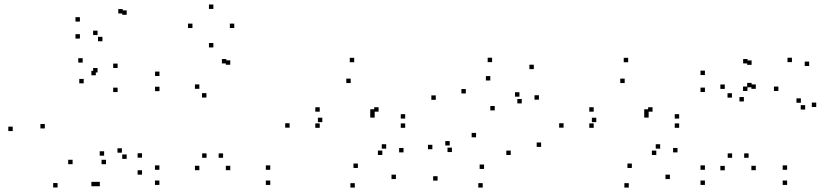

<svg xmlns="http://www.w3.org/2000/svg" viewBox="-20 -827 3760 869"><path d="M431.9 16V-4H411.9V16ZM622.8 -36.5V-56.5H602.8V-36.5ZM622.8 -113.4V-133.4H602.8V-113.4ZM531.7 -135.9V-155.9H511.7V-135.9ZM553.3 -107.9V-127.9H533.3V-107.9ZM553.3 -760V-780H533.3V-760ZM535.4 -766V-786H515.4V-766ZM341.6 -729.3V-749.3H321.6V-729.3ZM341.6 -652.4V-672.4H321.6V-652.4ZM443.6 -640.3V-660.3H423.6V-640.3ZM421.5 -668.3V-688.3H401.5V-668.3ZM421.5 -499.1V-519.1H401.5V-499.1ZM413.6 -486.3V-506.3H393.6V-486.3ZM413.6 16V-4H393.6V16ZM37.6 -233.8V-253.8H17.6V-233.8ZM240.6 21.5V1.5H220.6V21.5ZM459.7 -83.8V-103.8H439.7V-83.8ZM451.3 -122.4V-142.4H431.3V-122.4ZM308.6 -83.9V-103.9H288.6V-83.9ZM182.9 -245.7V-265.7H162.9V-245.7ZM358.8 -449.8V-469.8H338.8V-449.8ZM512.3 -410.3V-430.3H492.3V-410.3ZM512.3 -519.2V-539.2H492.3V-519.2ZM354.2 -543.7V-563.7H334.2V-543.7Z M1203.2 10V-10H1183.2V10ZM1203.2 -58.5V-78.5H1183.2V-58.5ZM989.7 -112.8V-132.8H969.7V-112.8ZM1022.2 -56.7V-76.7H1002.2V-56.7ZM1022.2 -533.9V-553.9H1002.2V-533.9ZM1004.3 -539.9V-559.9H984.3V-539.9ZM701.8 -483V-503H681.8V-483ZM701.8 -414.5V-434.5H681.8V-414.5ZM914.3 -385.5V-405.5H894.3V-385.5ZM882.3 -425V-445H862.3V-425ZM882.3 -56.7V-76.7H862.3V-56.7ZM914.9 -112.8V-132.8H894.9V-112.8ZM701.4 -58.5V-78.5H681.4V-58.5ZM701.4 10V-10H681.4V10ZM1040.3 -700.1V-720.1H1020.3V-700.1ZM945.7 -786.6V-806.6H925.7V-786.6ZM851 -700.1V-720.1H831V-700.1ZM945.7 -612.3V-632.3H925.7V-612.3Z M1772 -16.5V-36.5H1752V-16.5ZM1806.4 -137.3V-157.3H1786.4V-137.3ZM1727.9 -154.2V-174.2H1707.9V-154.2ZM1710.4 -125.5V-145.5H1690.4V-125.5ZM1599.8 -66.8V-86.8H1579.8V-66.8ZM1438.8 -274.2V-294.2H1418.8V-274.2ZM1567.3 -451.1V-471.1H1547.3V-451.1ZM1675.8 -312.4V-332.4H1655.8V-312.4ZM1675.8 -294.7V-314.7H1655.8V-294.7ZM1693.5 -321.6V-341.6H1673.5V-321.6ZM1427.1 -321.6V-341.6H1407.1V-321.6ZM1427.1 -248.5V-268.5H1407.1V-248.5ZM1813.9 -248.5V-268.5H1793.9V-248.5ZM1813.9 -290.3V-310.3H1793.9V-290.3ZM1583.1 -545.3V-565.3H1563.1V-545.3ZM1290.8 -249.2V-269.2H1270.8V-249.2ZM1585.9 22V2H1565.9V22Z M2429.1 -162.1V-182.1H2409.1V-162.1ZM2219.2 -327.3V-347.3H2199.2V-327.3ZM2088.3 -404V-424H2068.3V-404ZM2199.1 -462.7V-482.7H2179.1V-462.7ZM2331 -389.5V-409.5H2311V-389.5ZM2341.5 -359V-379H2321.5V-359ZM2419.2 -375.9V-395.9H2399.2V-375.9ZM2396.1 -514.1V-534.1H2376.1V-514.1ZM2207.2 -545.8V-565.8H2187.2V-545.8ZM1952.3 -375.2V-395.2H1932.3V-375.2ZM2134.7 -205.5V-225.5H2114.7V-205.5ZM2291.6 -125.5V-145.5H2271.6V-125.5ZM2170.9 -62.4V-82.4H2150.9V-62.4ZM2025.4 -138.8V-158.8H2005.4V-138.8ZM2015.4 -168.5V-188.5H1995.4V-168.5ZM1936.9 -151.6V-171.6H1916.9V-151.6ZM1960.5 -9.5V-29.5H1940.5V-9.5ZM2164.8 21.9V1.9H2144.8V21.9Z M3012 -16.5V-36.5H2992V-16.5ZM3046.4 -137.3V-157.3H3026.4V-137.3ZM2967.9 -154.2V-174.2H2947.9V-154.2ZM2950.4 -125.5V-145.5H2930.4V-125.5ZM2839.8 -66.8V-86.8H2819.8V-66.8ZM2678.8 -274.2V-294.2H2658.8V-274.2ZM2807.3 -451.1V-471.1H2787.3V-451.1ZM2915.8 -312.4V-332.4H2895.8V-312.4ZM2915.8 -294.7V-314.7H2895.8V-294.7ZM2933.5 -321.6V-341.6H2913.5V-321.6ZM2667.1 -321.6V-341.6H2647.1V-321.6ZM2667.1 -248.5V-268.5H2647.1V-248.5ZM3053.9 -248.5V-268.5H3033.9V-248.5ZM3053.9 -290.3V-310.3H3033.9V-290.3ZM2823.1 -545.3V-565.3H2803.1V-545.3ZM2530.8 -249.2V-269.2H2510.8V-249.2ZM2825.9 22V2H2805.9V22Z M3542.5 10V-10H3522.5V10ZM3542.5 -58.5V-78.5H3522.5V-58.5ZM3368.2 -112.8V-132.8H3348.2V-112.8ZM3400.8 -56.7V-76.7H3380.8V-56.7ZM3400.8 -424.9V-444.9H3380.8V-424.9ZM3381.8 -431.9V-451.9H3361.8V-431.9ZM3381.8 -533.5V-553.5H3361.8V-533.5ZM3363.5 -539.9V-559.9H3343.5V-539.9ZM3170.5 -487.4V-507.4H3150.5V-487.4ZM3170.5 -410.5V-430.5H3150.5V-410.5ZM3292.8 -385.1V-405.1H3272.8V-385.1ZM3260.4 -424.6V-444.6H3240.4V-424.6ZM3260.4 -56.2V-76.2H3240.4V-56.2ZM3293.6 -112.8V-132.8H3273.6V-112.8ZM3170.5 -58.5V-78.5H3150.5V-58.5ZM3170.5 10V-10H3150.5V10ZM3674.3 -342.7V-362.7H3654.3V-342.7ZM3642.2 -528.2V-548.2H3622.2V-528.2ZM3564.3 -545.8V-565.8H3544.3V-545.8ZM3363 -415.3V-435.3H3343V-415.3ZM3346.8 -367.8V-387.8H3326.8V-367.8ZM3502.9 -415.2V-435.2H3482.9V-415.2ZM3604.8 -361.9V-381.9H3584.8V-361.9ZM3624.2 -331.2V-351.2H3604.2V-331.2Z"/></svg>

Font: Monaspace Xenon Dots Var
Style: Regular
Weight: 400
Designer: Riley Cran and the Lettermatic Team
Version: Version 1.100 (Monaspace Xenon Dots)